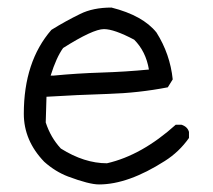

<svg xmlns="http://www.w3.org/2000/svg" viewBox="-20 -494 563 508"><path d="M122 -294Q184 -300 248 -302Q312 -304 374 -310Q366 -358 335 -389Q282 -417 255 -417Q226 -417 147 -367Q129 -342 114 -294ZM242 -6Q216 -6 160 -27Q126 -40 97 -66Q43 -122 43 -193Q43 -331 116 -415Q153 -438 192 -457Q226 -474 275 -474Q358 -453 394 -408Q430 -351 437 -284L424 -263Q347 -248 265.5 -245.5Q184 -243 103 -238L101 -170Q114 -130 141 -101Q203 -62 263 -62Q355 -83 445 -164H460Q476 -159 480 -145V-129Q454 -92 416 -68Q319 -6 242 -6Z"/></svg>

Font: Yozai
Style: Regular
Weight: 400
Designer: LXGW / Y.OzVox
Foundry: LXGW / Y.OzVox
Version: Version 0.861;October 22, 2024